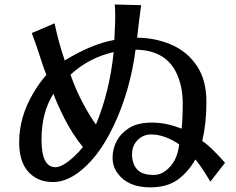

<svg xmlns="http://www.w3.org/2000/svg" viewBox="-20 -805 1040 847"><path d="M126 -392.6Q153.3 -439.5 184.6 -474.6Q170.9 -509.8 162.1 -538.1Q140.6 -606.4 120.1 -659.2L220.7 -702.1Q238.3 -618.2 265.6 -538.1Q382.8 -610.4 484.4 -628.9Q485.4 -654.3 486.8 -681.2Q488.3 -708 488.3 -734.4Q488.3 -760.7 486.3 -785.2L602.5 -782.2Q589.8 -686.5 585 -638.7Q668.9 -637.7 738.3 -606.9Q807.6 -576.2 849.1 -513.7Q890.6 -451.2 890.6 -355.5Q890.6 -259.8 872.1 -183.6Q912.1 -156.2 972.7 -86.9L908.2 -3.9Q862.3 -79.1 841.8 -101.6Q810.5 -45.9 763.7 -12.2Q716.8 21.5 642.6 21.5Q544.9 21.5 500 -39.1Q476.6 -69.3 476.6 -108.9Q476.6 -148.4 494.6 -182.6Q512.7 -216.8 549.3 -240.2Q585.9 -263.7 649.4 -264.2Q712.9 -264.6 781.2 -237.3Q786.1 -280.3 786.1 -348.1Q786.1 -416 764.6 -468.8Q718.8 -584 578.1 -585.9Q554.7 -407.2 483.4 -254.4Q412.1 -101.6 313.5 -35.2Q262.7 -2 214.8 -2Q167 -2 134.8 -22.5Q64.5 -65.4 64.5 -176.8Q64.5 -288.1 126 -392.6ZM224.6 -67.4Q255.9 -67.4 306.6 -114.3Q329.1 -134.8 345.7 -156.2Q296.9 -216.8 262.7 -285.6Q228.5 -354.5 215.8 -391.6Q163.1 -309.6 163.1 -188.5Q163.1 -67.4 224.6 -67.4ZM291 -475.6Q316.4 -403.3 349.6 -342.8Q382.8 -282.2 403.3 -255.9Q463.9 -401.4 481.4 -575.2Q373 -550.8 291 -475.6ZM658.2 -33.2Q687.5 -33.2 710.9 -51.8Q761.7 -89.8 770.5 -168Q706.1 -211.9 646.5 -211.9Q612.3 -211.9 587.4 -187.5Q562.5 -163.1 562.5 -123.5Q562.5 -84 584 -58.6Q605.5 -33.2 658.2 -33.2Z"/></svg>

Font: GenEi LateMin P v2
Style: Medium
Weight: 500
Designer: o_tamon (Modified)
Foundry: o_tamon / Adobe Systems Incorporated / FONT 910 / Philipp H. Poll
Version: Version 2.1;Original Version 1.004